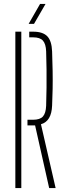

<svg xmlns="http://www.w3.org/2000/svg" viewBox="-20 -962 332 982"><path d="M231.5 0 159.5 -320.5H120.5V-349.5H149Q184.5 -349.5 199.5 -366.2Q214.5 -383 216 -421Q217.5 -467.5 218 -514Q218.5 -560.5 218 -607Q217.5 -653.5 216 -699.5Q214.5 -737.5 199.5 -754.2Q184.5 -771 150 -771H129.5V-800H150Q199 -800 221.8 -776.5Q244.5 -753 246.5 -698.5Q248.5 -647 249.2 -599Q250 -551 249.2 -507Q248.5 -463 246.5 -422Q243.5 -342 189.5 -326.5L264.5 0ZM58.5 0V-800H89V0ZM126.5 -840 185 -942H213L154 -840Z"/></svg>

Font: Big Shoulders Stencil Display Thin ExtraLight
Style: Regular
Weight: 250
Version: Version 2.001